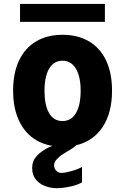

<svg xmlns="http://www.w3.org/2000/svg" viewBox="-20 -738 640 982"><path d="M392.5 -274Q392.5 -346.5 368 -387Q343.5 -427.5 299.5 -427.5Q255.5 -427.5 231.5 -387Q207.5 -346.5 207.5 -274Q207.5 -201 230.8 -160Q254 -119 299.5 -119Q345 -119 368.8 -160.2Q392.5 -201.5 392.5 -274ZM144.5 122.5Q144.5 94 156.5 75.2Q168.5 56.5 186.5 42.5Q215.5 20 247.5 8Q184.5 -2.5 139.5 -39.2Q94.5 -76 70.8 -135.8Q47 -195.5 47 -274Q47 -364.5 77.5 -428.8Q108 -493 165 -526.5Q222 -560 300 -560Q378 -560 435 -526.5Q492 -493 522.5 -428.8Q553 -364.5 553 -274Q553 -161 505 -88.5Q457 -16 369.5 5Q362 15 312 44Q310.5 45 301.5 50.5Q286.5 60 271.5 75.5Q256.5 91 256.5 106.5Q256.5 124 267.8 135.2Q279 146.5 294.5 146.5Q311 146.5 345.5 137Q380 127.5 399.5 115.5V194.5Q376 208.5 337.8 216.5Q299.5 224.5 270.5 224.5Q238.5 224.5 209.5 213.2Q180.5 202 162.5 179Q144.5 156 144.5 122.5ZM82.5 -718H516.5V-626H82.5Z"/></svg>

Font: JuliaMono Black
Style: Regular
Weight: 900
Monospace: yes
Designer: cormullion
Foundry: corm
Version: Version 0.054; ttfautohint (v1.8.4)